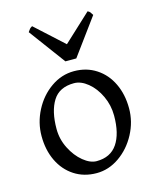

<svg xmlns="http://www.w3.org/2000/svg" viewBox="-111 -797 725 889"><g transform="rotate(-15 251.5 -352.5)"><path d="M39.1 -216.8Q39.1 -280.8 69.3 -339.1Q99.6 -397.5 150.6 -433.1Q201.7 -468.8 261.2 -468.8Q321.3 -468.8 367.4 -438.7Q413.6 -408.7 438.7 -356Q463.9 -303.2 463.9 -236.8Q463.9 -172.9 433.1 -114.7Q402.3 -56.6 351.3 -21Q300.3 14.6 242.2 14.6Q181.6 14.6 135.5 -15.4Q89.4 -45.4 64.2 -97.9Q39.1 -150.4 39.1 -216.8ZM114.7 -231Q114.7 -181.6 137 -137.5Q159.2 -93.3 192.4 -66.2Q225.6 -39.1 255.9 -39.1Q322.8 -39.1 355.5 -87.4Q388.2 -135.7 388.2 -222.2Q388.2 -272 367.2 -316.7Q346.2 -361.3 313.2 -388.2Q280.3 -415 247.1 -415Q176.8 -415 145.8 -365.5Q114.7 -315.9 114.7 -231ZM235.4 -522.9 106.4 -697.3Q107.9 -699.2 112.1 -705.3Q116.2 -711.4 119.6 -714.4Q123 -717.3 128.4 -720.2L262.7 -597.7L394.5 -720.2Q402.3 -716.3 405.5 -712.4Q408.7 -708.5 415.5 -697.3L287.6 -522.9Z"/></g></svg>

Font: David Libre
Style: Regular
Weight: 400
Version: Version 1.000